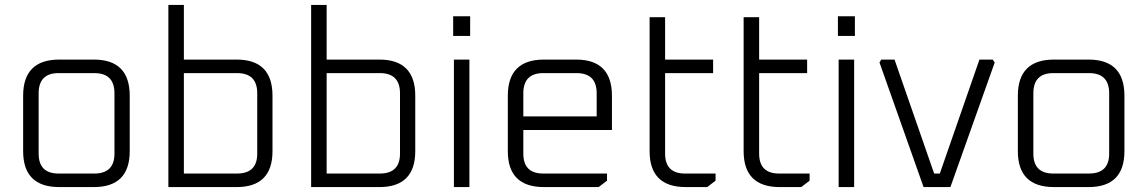

<svg xmlns="http://www.w3.org/2000/svg" viewBox="-20 -760 4663 780"><path d="M74 -146V-371Q74 -518 221 -518H361Q507 -518 507 -371V-146Q507 0 361 0H221Q74 0 74 -146ZM137 -136Q137 -55 218 -55H363Q445 -55 445 -136V-381Q445 -463 363 -463H218Q137 -463 137 -381Z M664 0V-740H727V-518H941Q1087 -518 1087 -371V-146Q1087 0 941 0ZM727 -55H943Q1025 -55 1025 -136V-381Q1025 -463 943 -463H727Z M1244 0V-740H1307V-518H1521Q1667 -518 1667 -371V-146Q1667 0 1521 0ZM1307 -55H1523Q1605 -55 1605 -136V-381Q1605 -463 1523 -463H1307Z M1821 -614V-694H1890V-614ZM1824 0V-518H1887V0Z M2043 -146V-371Q2043 -518 2190 -518H2320Q2466 -518 2466 -371V-232H2106V-136Q2106 -55 2187 -55H2446V-26L2412 0H2190Q2043 0 2043 -146ZM2106 -287H2404V-381Q2404 -463 2322 -463H2187Q2106 -463 2106 -381Z M2619 -146V-690H2682V-518H2877V-463H2682V-136Q2682 -55 2763 -55H2887V-26L2853 0H2766Q2619 0 2619 -146Z M3001 -146V-690H3064V-518H3259V-463H3064V-136Q3064 -55 3145 -55H3269V-26L3235 0H3148Q3001 0 3001 -146Z M3384 -614V-694H3453V-614ZM3387 0V-518H3450V0Z M3553 -506 3560 -518H3614L3775 -55H3798L3959 -518H4013L4021 -506L3841 0H3732Z M4115 -146V-371Q4115 -518 4262 -518H4402Q4548 -518 4548 -371V-146Q4548 0 4402 0H4262Q4115 0 4115 -146ZM4178 -136Q4178 -55 4259 -55H4404Q4486 -55 4486 -136V-381Q4486 -463 4404 -463H4259Q4178 -463 4178 -381Z"/></svg>

Font: Oxanium Light
Style: Regular
Weight: 300
Designer: Severin Meyer
Version: Version 1.000